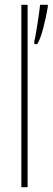

<svg xmlns="http://www.w3.org/2000/svg" viewBox="-20 -780 219 800"><path d="M69 0V-760H95V0ZM179 -750Q173 -712 160.5 -664Q148 -616 135 -596H123V-610Q127 -621 136 -679.5Q145 -738 147 -760H179Z"/></svg>

Font: Noto Sans Display Thin Cond
Style: Regular
Weight: 250
Width: 3
Designer: Monotype Design team
Foundry: Monotype Imaging Inc.
Version: Version 1.000